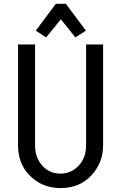

<svg xmlns="http://www.w3.org/2000/svg" viewBox="-20 -962 626 992"><path d="M165 -803.7 268.6 -942.4H320.3L423.8 -803.7L369.6 -768.6L294.4 -862.3L218.3 -768.6ZM73.2 -732.4H161.1V-211.9Q161.1 -152.8 192.9 -112.8Q231 -64.9 293 -64.9Q352.5 -64.9 393.1 -113.8Q424.8 -151.9 424.8 -211.9V-732.4H512.7V-211.9Q512.7 -122.6 454.6 -58.6Q392.6 9.8 293 9.8Q194.8 9.8 129.9 -59.1Q73.2 -118.7 73.2 -211.9Z"/></svg>

Font: Consola Mono
Style: Book
Weight: 400
Monospace: yes
Designer: Wojciech Kalinowski "wmk69" (wmk69@o2.pl)
Foundry: Wojciech Kalinowski "wmk69" (wmk69@o2.pl)
Version: Version 2.1.0